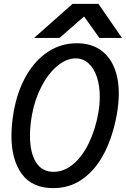

<svg xmlns="http://www.w3.org/2000/svg" viewBox="-20 -958 649 990"><path d="M39 -257.5Q39 -315 50.5 -381Q69 -487 114.8 -567Q160.5 -647 227.5 -691Q294.5 -735 376 -735Q445.5 -735 494 -703.2Q542.5 -671.5 567.5 -613Q592.5 -554.5 592.5 -475Q592.5 -426.5 582.5 -369Q563 -259 520 -173.2Q477 -87.5 409.8 -37.8Q342.5 12 254.5 12Q146 12 92.5 -61Q39 -134 39 -257.5ZM487 -376Q494.5 -419.5 494.5 -459Q494.5 -517 479.2 -562Q464 -607 435.8 -632Q407.5 -657 370.5 -657Q322.5 -657 275.8 -618.2Q229 -579.5 194 -512.2Q159 -445 144.5 -364Q134.5 -305.5 134.5 -258Q134.5 -172 165.2 -122Q196 -72 256 -72Q310.5 -72 357.5 -111.5Q404.5 -151 438 -220Q471.5 -289 487 -376ZM354 -938H487.5L609 -762.5H492.5L413.5 -873L287 -762.5H156Z"/></svg>

Font: JuliaMono Italic
Style: Regular
Weight: 400
Italic angle: -9°
Monospace: yes
Designer: cormullion
Foundry: corm
Version: Version 0.049; ttfautohint (v1.8.4)